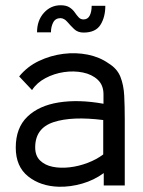

<svg xmlns="http://www.w3.org/2000/svg" viewBox="-20 -706 545 731"><path d="M204 5Q134 3 87 -34.5Q40 -72 40 -144Q40 -219 84 -261.5Q128 -304 204 -316Q280 -328 374 -311V-347Q374 -382 352 -402.5Q330 -423 295.5 -430Q261 -437 223.5 -431.5Q186 -426 153 -408.5Q120 -391 102 -363L53 -415Q84 -453 128.5 -474Q173 -495 221 -501Q269 -507 314 -498Q359 -489 393 -465Q426 -445 438.5 -413.5Q451 -382 453 -341Q455 -300 455 -253V0H375V-47Q338 -20 293 -7Q248 6 204 5ZM373 -118V-249Q254 -264 184 -241Q114 -218 114 -145Q114 -113 132.5 -95Q151 -77 180.5 -71Q210 -65 245 -69Q280 -73 314 -86Q348 -99 373 -118ZM298 -582Q276 -582 262 -595.5Q248 -609 236.5 -622.5Q225 -636 211 -637Q191 -637 182.5 -620.5Q174 -604 174 -583H121Q121 -628 147 -657Q173 -686 211 -686Q232 -686 244.5 -678Q257 -670 264.5 -659Q272 -648 279.5 -640Q287 -632 298 -632Q314 -632 321.5 -646.5Q329 -661 329 -684H381Q381 -641 362.5 -611.5Q344 -582 298 -582Z"/></svg>

Font: Kulim Park
Style: Regular
Weight: 400
Designer: Noponies / Dale Sattler
Foundry: Noponies
Version: Version 1.000; ttfautohint (v1.8.3)